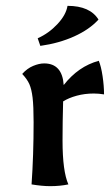

<svg xmlns="http://www.w3.org/2000/svg" viewBox="-20 -631 382 657"><path d="M88 0Q95 -100 95 -213Q95 -268 91.5 -297Q88 -326 80.5 -343Q73 -360 56 -378Q73 -397 93.5 -405.5Q114 -414 131 -414Q193 -414 198 -340Q248 -404 318 -423Q326 -404 331 -370.5Q336 -337 336 -308Q318 -311 301 -311Q270 -311 242.5 -303.5Q215 -296 196 -284Q194 -212 194 -150Q194 -45 214 0Q185 6 152 6Q124 6 88 0ZM109 -500Q147 -517 176.5 -548.5Q206 -580 211 -611Q288 -611 317 -564Q286 -530 234 -506.5Q182 -483 118 -474Z"/></svg>

Font: Mirza Medium
Style: Regular
Weight: 500
Designer: Arabic design by Kourosh Beigpour, Latin design by Eduardo Tunni, engineering by Lasse Fister
Version: Version 1.0010g